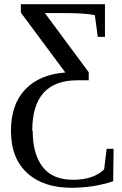

<svg xmlns="http://www.w3.org/2000/svg" viewBox="-20 -675 579 911"><path d="M133 -55H135Q135 55 182 116.5Q229 178 326 178Q423 178 474 129L486 31H519L517 185Q423 216 319 216Q185 216 108.5 145.5Q32 75 32 -54Q32 -180 100 -251Q168 -322 290 -331L79 -615V-655H478V-500H444L430 -603Q389 -613 277 -613H193L401 -332V-294H347Q133 -294 133 -55Z"/></svg>

Font: Libra Serif Modern
Style: Regular
Weight: 400
Designer: Stefan Peev, Context Ltd
Foundry: Stefan Peev, Context Ltd
Version: Version 1.000